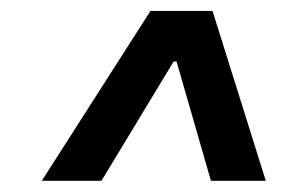

<svg xmlns="http://www.w3.org/2000/svg" viewBox="-20 -729 521 352"><path d="M56.6 -397.5 255.9 -709H369.6L467.3 -397.5H366.7L303.7 -616.2H298.3L166 -397.5Z"/></svg>

Font: Inter Semi Bold
Style: Italic
Weight: 600
Italic angle: -9.39999°
Designer: Rasmus Andersson
Foundry: rsms
Version: Version 4.000;git-3c8e0fc